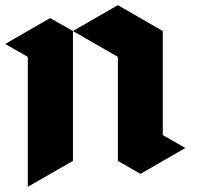

<svg xmlns="http://www.w3.org/2000/svg" viewBox="-107 -719 820 739"><path d="M-86.9 -549.8Q-57.6 -533.2 0 -500Q0 -333 0 0Q57.6 -33.2 173.8 -99.6Q173.8 -266.6 173.8 -599.6Q144.5 -616.2 85.9 -649.4Q28.3 -616.2 -86.9 -549.8ZM173.8 -599.6Q231.4 -632.8 346.7 -699.2Q404.3 -666 519.5 -599.6Q519.5 -465.8 519.5 -199.2Q548.8 -182.6 606.4 -149.4Q548.8 -116.2 433.6 -49.8Q404.3 -66.4 346.7 -99.6Q346.7 -232.4 346.7 -500Q289.1 -533.2 173.8 -599.6Z"/></svg>

Font: DreiFraktur
Style: Regular
Weight: 400
Designer: JayCobs
Version: Version 1.2